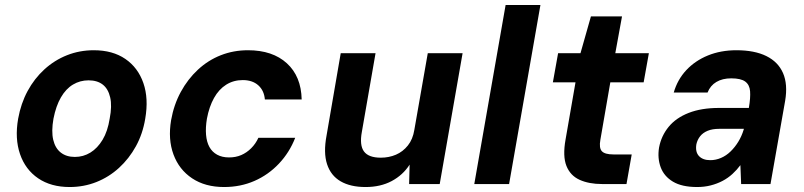

<svg xmlns="http://www.w3.org/2000/svg" viewBox="-20 -740 3233 772"><path d="M260 12Q185 12 133.5 -23Q82 -58 60.5 -120.5Q39 -183 53 -263Q64 -324 91 -374Q118 -424 158.5 -461Q199 -498 249.5 -518Q300 -538 357 -538Q433 -538 484 -503Q535 -468 556.5 -406Q578 -344 564 -263Q554 -202 526.5 -152Q499 -102 458.5 -65Q418 -28 367.5 -8Q317 12 260 12ZM281 -109Q315 -109 343.5 -126.5Q372 -144 392.5 -178Q413 -212 421 -263Q431 -314 423 -348.5Q415 -383 393 -400Q371 -417 336 -417Q302 -417 273.5 -400Q245 -383 225 -348.5Q205 -314 195 -263Q186 -212 194 -178Q202 -144 224.5 -126.5Q247 -109 281 -109Z M881 12Q805 12 752.5 -23Q700 -58 677.5 -119Q655 -180 668 -257Q679 -319 707 -370.5Q735 -422 776 -460Q817 -498 868 -518Q919 -538 977 -538Q1076 -538 1133.5 -485.5Q1191 -433 1193 -340H1045Q1042 -376 1018.5 -397Q995 -418 956 -418Q919 -418 889.5 -399.5Q860 -381 840.5 -346Q821 -311 812 -263Q806 -227 808.5 -198Q811 -169 822 -149Q833 -129 853 -118Q873 -107 901 -107Q928 -107 950 -116.5Q972 -126 990 -144Q1008 -162 1019 -186H1167Q1144 -127 1101.5 -82Q1059 -37 1003 -12.5Q947 12 881 12Z M1450 12Q1389 12 1349.5 -11Q1310 -34 1295 -80Q1280 -126 1293 -195L1350 -526H1490L1435 -210Q1425 -156 1443.5 -131Q1462 -106 1511 -106Q1544 -106 1572 -118Q1600 -130 1620 -155Q1640 -180 1646 -218L1700 -526H1840L1748 0H1625L1627 -78Q1600 -36 1555 -12Q1510 12 1450 12Z M1887 0 2013 -720H2153L2027 0Z M2401 0Q2348 0 2310.5 -17Q2273 -34 2257.5 -73Q2242 -112 2254 -179L2294 -409H2203L2224 -526H2314L2356 -674H2481L2454 -526H2589L2568 -409H2434L2394 -178Q2388 -145 2400 -132Q2412 -119 2447 -119H2520L2499 0Z M2783 12Q2722 12 2686 -9.5Q2650 -31 2636.5 -67.5Q2623 -104 2630 -147Q2639 -194 2668.5 -230Q2698 -266 2749 -286Q2800 -306 2871 -306H2991Q2998 -347 2996 -373Q2994 -399 2976.5 -412Q2959 -425 2920 -425Q2885 -425 2860.5 -410.5Q2836 -396 2825 -368H2689Q2704 -420 2739.5 -458Q2775 -496 2826.5 -517Q2878 -538 2941 -538Q3014 -538 3061.5 -514.5Q3109 -491 3128.5 -446Q3148 -401 3137 -335L3078 0H2960L2957 -76Q2943 -57 2925 -40.5Q2907 -24 2885 -12.5Q2863 -1 2837.5 5.5Q2812 12 2783 12ZM2836 -96Q2858 -96 2879 -105Q2900 -114 2917.5 -131Q2935 -148 2948.5 -170Q2962 -192 2970 -218L2971 -222H2872Q2844 -222 2825 -214Q2806 -206 2795 -192Q2784 -178 2780 -160Q2775 -129 2790.5 -112.5Q2806 -96 2836 -96Z"/></svg>

Font: DM Sans 9pt ExtraBold
Style: Italic
Weight: 800
Italic angle: -10°
Version: Version 4.004;gftools[0.9.30]